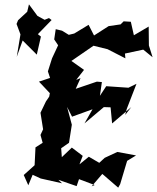

<svg xmlns="http://www.w3.org/2000/svg" viewBox="-20 -836 721 882"><path d="M555 -308 562 -335 607 -451 570 -433 468 -440 439 -396 448 -459 425 -461 319 -425 322 -415 350 -477 330 -469 366 -515 308 -556 414 -629 393 -630 474 -610 556 -568 554 -590 638 -608 681 -573 664 -627 663 -714 595 -674 581 -736 548 -738 534 -724 479 -716 412 -673 387 -722 321 -682 296 -676 265 -695 236 -702 229 -655 247 -628 219 -568 200 -508 210 -478 159 -461 209 -408 206 -392 191 -370 166 -318 178 -242 166 -216 176 -180 143 -159 139 -77 89 -32 110 15 130 -33 167 -16 265 6 248 -10 332 19 343 -13 415 14 401 20 450 -37 523 26 532 10 564 -97 605 -122 519 -138 461 -111 436 -88 388 -116 345 -81 360 -120 310 -158 264 -114 261 -155 297 -180 310 -263 288 -345 311 -300 405 -334 368 -269 457 -344 488 -343 495 -269 583 -344ZM105 -782 63 -743 56 -726 74 -678 57 -575 84 -650 149 -585 168 -668 154 -679 217 -744 205 -753 185 -745 152 -763 113 -816Z"/></svg>

Font: Asimov Aggro
Style: CondIt
Weight: 500
Designer: Google
Version: Version 2.000980; 2014